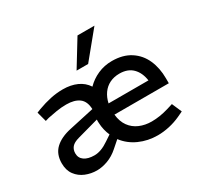

<svg xmlns="http://www.w3.org/2000/svg" viewBox="-157 -937 1179 1138"><g transform="rotate(-30 432.5 -368.5)"><path d="M200 7Q160 7 123 -8Q86 -23 62.5 -54.5Q39 -86 39 -134Q39 -197 78 -233.5Q117 -270 188 -285L357 -322Q355 -376 323.5 -399.5Q292 -423 236 -423Q203 -423 169 -417.5Q135 -412 107 -406L83 -399L65 -466L90 -476Q136 -493 178.5 -502Q221 -511 263 -511Q317 -511 358.5 -492.5Q400 -474 424 -437Q457 -471 502 -491Q547 -511 599 -511Q674 -511 725 -478Q776 -445 801 -388.5Q826 -332 826 -261V-228H454Q459 -179 482.5 -146.5Q506 -114 543.5 -98Q581 -82 626 -82Q681 -82 741 -100L780 -112L809 -45L773 -28Q736 -11 695.5 -2Q655 7 616 7Q549 7 491 -19Q433 -45 396 -94L348 -52Q314 -22 275 -7.5Q236 7 200 7ZM232 -78Q255 -78 280 -87.5Q305 -97 331 -115L370 -141Q361 -161 355.5 -184Q350 -207 349 -232Q348 -238 348.5 -244Q349 -250 349 -255L204 -215Q167 -205 152.5 -187.5Q138 -170 138 -145Q138 -113 163 -95.5Q188 -78 232 -78ZM457 -303H730Q722 -359 689.5 -391.5Q657 -424 600 -424Q563 -424 533.5 -409.5Q504 -395 484.5 -367.5Q465 -340 457 -303ZM390 -566 499 -744H615L469 -566Z"/></g></svg>

Font: REM
Style: Regular
Weight: 400
Designer: Octavio Pardo
Foundry: Ashler Design
Version: Version 1.005;gftools[0.9.28]